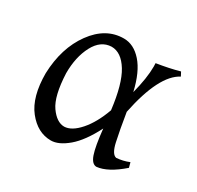

<svg xmlns="http://www.w3.org/2000/svg" viewBox="-112 -606 764 743"><g transform="rotate(30 270.0 -234.5)"><path d="M213.4 -64.9Q246.1 -65.9 280.8 -105.5Q315.4 -145 338.9 -210.4Q325.7 -320.8 293.7 -372.8Q261.7 -424.8 218.3 -424.8Q170.9 -423.3 143.8 -372.1Q116.7 -320.8 116.7 -248Q121.1 -147.9 150.4 -106.4Q179.7 -64.9 213.4 -64.9ZM399.4 7.3Q378.9 7.3 367.4 -25.4Q356 -58.1 348.1 -134.3Q311 -61.5 270.3 -27.1Q229.5 7.3 195.3 7.3Q135.7 7.3 92 -47.9Q48.3 -103 48.3 -208.5Q52.2 -323.2 107.9 -399.7Q163.6 -476.1 243.7 -476.1Q288.1 -476.1 324 -435.5Q359.9 -395 378.4 -314.5Q397.5 -387.7 397.5 -439.5L397 -454.6Q453.6 -463.4 498.5 -476.1L507.8 -458.5Q432.1 -419.4 394.5 -235.8Q406.7 -160.2 417.2 -112.5Q427.7 -64.9 448.2 -61Q477.1 -63 504.4 -74.2L510.3 -52.2Q447.8 2.4 399.4 7.3Z"/></g></svg>

Font: Kelvinch
Style: Regular
Weight: 400
Designer: Paul James MIller
Foundry: High-Logic / Made with FontCreator
Version: Version 3.30 September 23, 2016